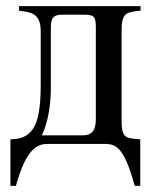

<svg xmlns="http://www.w3.org/2000/svg" viewBox="-20 -470 502 627"><path d="M439 -450H42V-435C91 -430 113 -420 113 -366V-199C113 -76 96 -15 14 -15V137H32C66 13 103 0 136 0H322C360 0 386 13 420 137H438V-15C387 -19 377 -19 377 -82V-366C377 -425 388 -431 439 -435ZM293 -81C293 -41 277 -28 251 -28H116C138 -69 146 -135 146 -179V-380C146 -415 158 -422 183 -422H253C287 -422 293 -417 293 -379Z"/></svg>

Font: STIXGeneral
Style: Regular
Weight: 400
Designer: MicroPress Inc., with final additions and corrections provided by Coen Hoffman, Elsevier (retired)
Version: Version 1.1.0